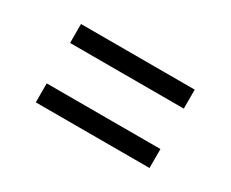

<svg xmlns="http://www.w3.org/2000/svg" viewBox="-60 -580 790 658"><g transform="rotate(30 335.0 -251.0)"><path d="M110 -406H560V-331H110ZM110 -171H560V-96H110Z"/></g></svg>

Font: Eudoxus Sans
Style: Regular
Weight: 400
Designer: Stijn de Vries
Foundry: tokotype
Version: Version 2.005